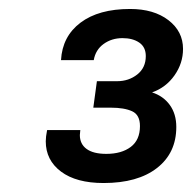

<svg xmlns="http://www.w3.org/2000/svg" viewBox="-20 -820 434 428"><path d="M388 -711Q388 -679 369 -652Q350 -625 319 -614Q344 -606 358.5 -586Q373 -566 373 -537Q373 -479 330 -445.5Q287 -412 211 -412Q150 -412 116 -437.5Q82 -463 82 -505Q82 -515 85 -530H159L158 -519Q158 -499 173 -488Q188 -477 217 -477Q251 -477 271.5 -492.5Q292 -508 292 -539Q292 -564 274.5 -572Q257 -580 227 -580H188L196 -639H241Q267 -639 286 -654Q305 -669 305 -695Q305 -715 290.5 -725Q276 -735 253 -735Q229 -735 211 -722Q193 -709 189 -686H116Q119 -739 159.5 -769.5Q200 -800 270 -800Q323 -800 355.5 -775Q388 -750 388 -711Z"/></svg>

Font: Chivo
Style: Bold Italic
Weight: 700
Italic angle: -8.05°
Designer: Hector Gatti
Foundry: Omnibus-Type
Version: Version 1.007